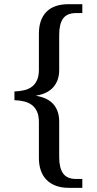

<svg xmlns="http://www.w3.org/2000/svg" viewBox="-20 -780 468 928"><path d="M312 127.9Q276.9 127.9 249.8 117.7Q222.7 107.4 204.6 88.9Q186.5 70.3 177.2 43.7Q168 17.1 168 -16.1V-189.9Q168 -220.7 158.9 -240.7Q149.9 -260.7 133.8 -272.7Q117.7 -284.7 96.2 -289.8Q74.7 -294.9 49.8 -295.9V-337.9Q74.7 -338.9 96.2 -343.8Q117.7 -348.6 133.8 -360.6Q149.9 -372.6 158.9 -392.6Q168 -412.6 168 -442.9V-617.2Q168 -685.5 204.3 -722.7Q240.7 -759.8 312 -759.8H377.9V-716.8H348.1Q303.7 -716.8 284.9 -690.4Q266.1 -664.1 266.1 -611.8V-440.9Q266.1 -392.1 238.5 -359.6Q210.9 -327.1 154.8 -317.9V-316.9Q212.4 -307.1 239.3 -274.9Q266.1 -242.7 266.1 -192.9V-20Q266.1 31.2 284.9 58.1Q303.7 85 348.1 85H377.9V127.9Z"/></svg>

Font: Droid Serif
Style: Regular
Weight: 400
Version: Version 1.00 build 112